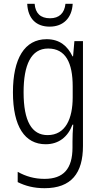

<svg xmlns="http://www.w3.org/2000/svg" viewBox="-20 -748 529 1009"><path d="M362 -728H324C319 -679 291 -652 243 -652C193 -652 166 -678 162 -728H123C127 -649 171 -608 241 -608C313 -608 358 -654 362 -728ZM225 -542C109 -542 48 -440 48 -263C48 -82 111 10 220 10C289 10 337 -29 361 -93H365C362 -60 361 -31 361 -4V27C361 140 313 192 214 192C161 192 116 179 73 155V209C113 229 158 241 214 241C355 241 416 162 416 19V-532H371L364 -452H361C335 -506 294 -542 225 -542ZM233 -493C325 -493 362 -418 362 -294V-237C362 -125 325 -38 230 -38C147 -38 104 -111 104 -263C104 -407 143 -493 233 -493Z"/></svg>

Font: Noto Sans Thai Looped Condensed Light
Style: Regular
Weight: 300
Width: 3
Designer: Sasikarn Vongin, Ben Mitchell
Foundry: The Fontpad Ltd
Version: Version 1.001